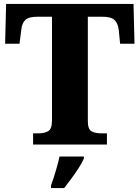

<svg xmlns="http://www.w3.org/2000/svg" viewBox="-20 -734 709 975"><path d="M148 0V-57H178Q207 -57 225.5 -68.5Q244 -80 244 -122V-649H170Q125 -649 108 -632Q91 -615 88 -582L79 -512H6L11 -714H658L663 -512H590L583 -582Q579 -615 562 -632Q545 -649 500 -649H426V-120Q426 -78 444.5 -67.5Q463 -57 492 -57H523V0ZM239 208Q246 189 254.5 162.5Q263 136 270.5 109Q278 82 282 61H406V71Q397 92 380 118.5Q363 145 343 172Q323 199 306 221H239Z"/></svg>

Font: Noto Serif Georgian ExtraBold
Style: Regular
Weight: 800
Designer: Monotype Design Team, Akaki Razmadze
Foundry: Google LLC
Version: Version 2.003; ttfautohint (v1.8.4.7-5d5b)